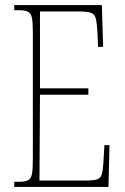

<svg xmlns="http://www.w3.org/2000/svg" viewBox="-20 -734 489 754"><path d="M36 0V-20H53Q78 -20 90 -26Q102 -32 105.5 -51Q109 -70 109 -108V-606Q109 -645 105.5 -663.5Q102 -682 90 -688Q78 -694 53 -694H36V-714H380L385 -550H365L363 -600Q361 -641 356.5 -660Q352 -679 336.5 -684Q321 -689 287 -689H137V-387H327V-362H137L135 -25H314Q347 -25 361 -29.5Q375 -34 379.5 -49Q384 -64 386 -94L390 -164H410L406 0Z"/></svg>

Font: Noto Serif Khmer ExtraCondensed Thin
Style: Regular
Weight: 100
Width: 2
Designer: Danh Hong and the Monotype Design Team
Foundry: Monotype Imaging Inc.
Version: Version 2.004; ttfautohint (v1.8.4.7-5d5b)